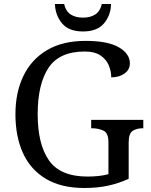

<svg xmlns="http://www.w3.org/2000/svg" viewBox="-20 -928 754 958"><path d="M401 10Q285 10 208.5 -36Q132 -82 94.5 -164.5Q57 -247 57 -358Q57 -466 96.5 -548.5Q136 -631 214 -677.5Q292 -724 407 -724Q518 -724 573 -692Q628 -660 628 -612Q628 -580 601 -561Q574 -542 535 -542Q535 -573 522.5 -602.5Q510 -632 481 -651.5Q452 -671 403 -671Q276 -671 222 -589.5Q168 -508 168 -358Q168 -208 224.5 -127.5Q281 -47 417 -47Q446 -47 473 -50Q500 -53 521 -59V-220Q521 -264 496.5 -276Q472 -288 439 -288H435V-330H695V-288H691Q663 -288 642.5 -275.5Q622 -263 622 -216V-36Q572 -13 519 -1.5Q466 10 401 10ZM394 -771Q323 -771 289.5 -811.5Q256 -852 254 -908H300Q308 -872 332.5 -856Q357 -840 394 -840Q431 -840 455.5 -856Q480 -872 488 -908H534Q533 -852 499 -811.5Q465 -771 394 -771Z"/></svg>

Font: Noto Serif Yezidi
Style: Regular
Weight: 400
Designer: Dalton Maag Ltd
Foundry: Dalton Maag Ltd
Version: Version 1.001; ttfautohint (v1.8.4.7-5d5b)